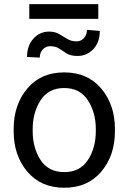

<svg xmlns="http://www.w3.org/2000/svg" viewBox="-20 -882 610 912"><path d="M44.9 -269.5Q44.9 -384.3 109.4 -461.2Q173.8 -538.1 284.7 -538.1Q395.5 -538.1 460 -462.6Q524.4 -387.2 525.9 -274.4V-258.3Q525.9 -143.6 461.2 -66.9Q396.5 9.8 285.6 9.8Q174.3 9.8 109.6 -66.9Q44.9 -143.6 44.9 -258.3ZM135.3 -258.3Q135.3 -179.7 172.6 -122.1Q210 -64.5 285.6 -64.5Q359.4 -64.5 397 -121.3Q434.6 -178.2 435.1 -256.8V-269.5Q435.1 -347.2 397.5 -405.5Q359.9 -463.9 284.7 -463.9Q210 -463.9 172.6 -405.5Q135.3 -347.2 135.3 -269.5ZM446.8 -862.3V-792.5H119.1V-862.3ZM393.1 -740.2 454.1 -734.9Q454.1 -681.2 423.3 -648.7Q392.6 -616.2 348.6 -616.2Q315.4 -616.2 296.9 -627.9Q278.3 -639.6 262.7 -650.4Q245.1 -662.6 217.8 -662.6Q197.3 -662.6 183.1 -647Q168.9 -631.3 168.9 -608.4L108.4 -611.3Q108.4 -665 138.7 -698.5Q168.9 -731.9 213.4 -731.9Q241.2 -731.9 261.5 -720Q281.7 -708 299.3 -697.3Q318.4 -685.5 344.2 -685.5Q364.7 -685.5 378.9 -701.4Q393.1 -717.3 393.1 -740.2Z"/></svg>

Font: Roboto21382017
Style: Regular
Weight: 400
Designer: Christian Robertson
Foundry: Google
Version: Version 2.138; 2017